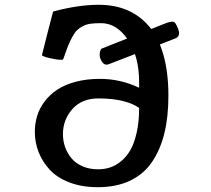

<svg xmlns="http://www.w3.org/2000/svg" viewBox="-20 -758 869 791"><path d="M429.7 -494.1Q471.7 -510.7 564.9 -546.4Q658.2 -582 704.1 -600.6Q717.8 -606 717.8 -622.1Q717.8 -632.8 706.1 -656.2Q700.2 -668.9 689.5 -668.9Q681.2 -668.9 665 -663.1Q622.1 -646 398.4 -557.6Q390.6 -549.8 390.6 -531.7Q390.6 -519 399.2 -505.4Q407.7 -491.7 418 -491.7Q424.3 -491.7 429.7 -494.1ZM240.2 -513.7Q252 -547.4 259.5 -566.9Q267.1 -586.4 277.6 -605.5Q288.1 -624.5 297.6 -633.8Q307.1 -643.1 322 -650.6Q336.9 -658.2 354.2 -660.4Q371.6 -662.6 396.5 -662.6Q460.4 -662.6 506.8 -594.7Q553.2 -526.9 553.2 -418.5V-396.5Q476.1 -433.1 391.6 -433.1Q336.4 -433.1 291 -420.9Q245.6 -408.7 214.8 -387.9Q184.1 -367.2 163.1 -339.1Q142.1 -311 132.8 -279.8Q123.5 -248.5 123.5 -214.8Q123.5 -170.9 139.2 -131.1Q154.8 -91.3 185.1 -58.6Q215.3 -25.9 266.4 -6.3Q317.4 13.2 382.8 13.2Q458.5 13.2 514.9 -13.2Q571.3 -39.6 605.7 -89.8Q640.1 -140.1 657 -208.3Q673.8 -276.4 673.8 -363.8Q673.8 -460 653.1 -532.5Q632.3 -605 594 -649.7Q555.7 -694.3 503.9 -716.3Q452.1 -738.3 386.7 -738.3Q301.8 -738.3 198.7 -710.4Q194.3 -692.9 178.2 -631.6Q162.1 -570.3 152.8 -531.2Q152.8 -526.4 182.9 -519Q212.9 -511.7 231 -511.7Q239.7 -511.7 240.2 -513.7ZM383.8 -60.5Q348.6 -60.5 320.3 -72.8Q292 -85 274.7 -105.7Q257.3 -126.5 248.3 -151.9Q239.3 -177.2 239.3 -205.6Q239.3 -264.6 278.1 -308.6Q316.9 -352.5 385.3 -352.5Q444.3 -352.5 487.3 -341.6Q530.3 -330.6 553.2 -313Q553.2 -256.8 543.2 -212.2Q533.2 -167.5 517.1 -139.6Q501 -111.8 478.5 -93.5Q456.1 -75.2 432.9 -67.9Q409.7 -60.5 383.8 -60.5Z"/></svg>

Font: Coustard
Style: Regular
Weight: 400
Foundry: vernon adams
Version: Version 1.001